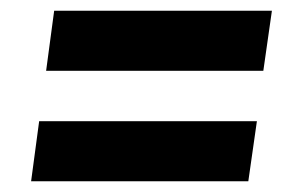

<svg xmlns="http://www.w3.org/2000/svg" viewBox="-20 -510 546 358"><path d="M81 -490H487L471 -378H66ZM53 -284H459L443 -172H38Z"/></svg>

Font: Fira Sans SemiBold
Style: Italic
Weight: 600
Italic angle: -8°
Designer: bBox Type GmbH & Carrois Corporate GbR & Edenspiekermann AG
Foundry: bBox Type GmbH & Carrois Corporate GbR & Edenspiekermann AG
Version: Version 4.301